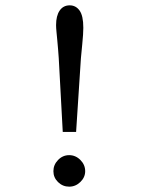

<svg xmlns="http://www.w3.org/2000/svg" viewBox="-20 -688 540 719"><path d="M281 -89Q299 -71 299 -47Q299 -24 281 -6.5Q263 11 239 11Q215 11 197.5 -6Q180 -23 180 -47Q180 -71 197.5 -89Q215 -107 239 -107Q263 -107 281 -89ZM241 -668Q264 -668 278 -648.5Q292 -629 292 -584Q292 -573 291 -557.5Q290 -542 288 -522L283 -470L265 -194H215L200 -470Q199 -486 197.5 -503.5Q196 -521 194.5 -537.5Q193 -554 191.5 -569Q190 -584 190 -594Q190 -629 203.5 -648.5Q217 -668 241 -668Z"/></svg>

Font: Inconsolata
Style: Regular
Weight: 400
Designer: Raph Levien, Kirill Tkachev
Foundry: Cyreal
Version: Version 1.013